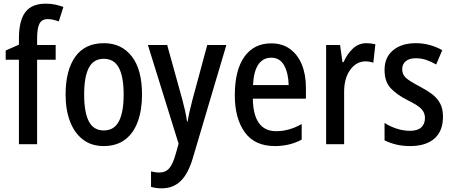

<svg xmlns="http://www.w3.org/2000/svg" viewBox="-20 -785 2465 1045"><path d="M283 -460H182V0H83V-460H11V-510L83 -542V-575Q83 -673 118 -719Q153 -765 229 -765Q257 -765 280.5 -760Q304 -755 325 -747L300 -669Q285 -674 270 -677.5Q255 -681 239 -681Q208 -681 195 -656.5Q182 -632 182 -576V-540H283Z M753 -270Q753 -187 730 -123.5Q707 -60 660.5 -25Q614 10 544 10Q478 10 432 -25Q386 -60 361.5 -123Q337 -186 337 -270Q337 -402 389.5 -476Q442 -550 546 -550Q641 -550 697 -478.5Q753 -407 753 -270ZM438 -270Q438 -174 463.5 -124.5Q489 -75 545 -75Q601 -75 627 -124.5Q653 -174 653 -270Q653 -367 627 -416Q601 -465 545 -465Q489 -465 463.5 -416Q438 -367 438 -270Z M785 -540H890L972 -244Q980 -214 987 -183.5Q994 -153 998 -123H1001Q1005 -149 1012 -179.5Q1019 -210 1028 -244L1108 -540H1212L1029 77Q1004 161 963 200.5Q922 240 861 240Q845 240 830 238Q815 236 802 232V148Q812 150 823.5 152Q835 154 847 154Q881 154 901 131Q921 108 936 54L952 -3Z M1456 -549Q1517 -549 1559 -518Q1601 -487 1623 -433Q1645 -379 1645 -308V-248H1356Q1359 -71 1483 -71Q1554 -71 1622 -110V-25Q1557 10 1476 10Q1366 10 1312 -65.5Q1258 -141 1258 -266Q1258 -403 1310 -476Q1362 -549 1456 -549ZM1456 -471Q1412 -471 1386.5 -434.5Q1361 -398 1357 -322H1551Q1550 -385 1527 -428Q1504 -471 1456 -471Z M1975 -550Q1986 -550 1998.5 -548.5Q2011 -547 2023 -544L2012 -444Q2003 -447 1991.5 -449Q1980 -451 1970 -451Q1919 -451 1885.5 -404Q1852 -357 1853 -281V0H1755V-540H1831L1844 -447H1850Q1869 -491 1900.5 -520.5Q1932 -550 1975 -550Z M2391 -150Q2391 -71 2344 -30.5Q2297 10 2213 10Q2170 10 2135.5 1.5Q2101 -7 2073 -21V-116Q2100 -98 2137 -85.5Q2174 -73 2212 -73Q2252 -73 2272.5 -91.5Q2293 -110 2293 -143Q2293 -170 2275 -190.5Q2257 -211 2198 -240Q2139 -270 2106 -305.5Q2073 -341 2073 -405Q2073 -473 2119.5 -511.5Q2166 -550 2243 -550Q2319 -550 2387 -512L2354 -434Q2328 -449 2301 -458.5Q2274 -468 2243 -468Q2208 -468 2188.5 -452Q2169 -436 2169 -408Q2169 -380 2189 -361.5Q2209 -343 2265 -314Q2303 -294 2331.5 -272.5Q2360 -251 2375.5 -222Q2391 -193 2391 -150Z"/></svg>

Font: Noto Sans Gurmukhi Condensed Medium
Style: Regular
Weight: 500
Width: 3
Designer: Jelle Bosma - Monotype Design Team
Foundry: Monotype Imaging Inc.
Version: Version 2.004; ttfautohint (v1.8.4.7-5d5b)